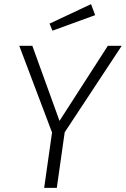

<svg xmlns="http://www.w3.org/2000/svg" viewBox="-20 -906 607 926"><path d="M292 -268 254 0H193L231 -267L73 -685H136L267 -323L500 -685H567ZM439 -833 233 -758 219 -792 419 -886Z"/></svg>

Font: FiraGO Light
Style: Italic
Weight: 300
Italic angle: -8°
Designer: bBox Type GmbH
Foundry: bBox Type GmbH
Version: Version 1.001